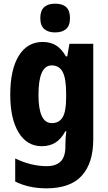

<svg xmlns="http://www.w3.org/2000/svg" viewBox="-20 -788 589 1048"><path d="M213 -559Q254 -559 284.5 -541Q315 -523 340 -480H347L359 -549H489V-27Q489 102 426.5 171Q364 240 233 240Q138 240 63 203V77Q109 99 152 109Q195 119 235 119Q284 119 310.5 94Q337 69 337 10V3Q337 -35 342 -72H337Q313 -28 281.5 -9Q250 10 208 10Q127 10 81.5 -65Q36 -140 36 -271Q36 -408 82.5 -483.5Q129 -559 213 -559ZM262 -431Q190 -431 190 -270Q190 -116 263 -116Q303 -116 322 -148Q341 -180 341 -254V-278Q341 -360 322 -395.5Q303 -431 262 -431ZM281 -768Q321 -768 341.5 -749Q362 -730 362 -689Q362 -648 340.5 -629.5Q319 -611 281 -611Q243 -611 221.5 -629.5Q200 -648 200 -689Q200 -730 221 -749Q242 -768 281 -768Z"/></svg>

Font: Noto Sans Tamil Condensed ExtraBold
Style: Regular
Weight: 800
Width: 3
Designer: Jelle Bosma - Monotype Design Team
Foundry: Monotype Imaging Inc.
Version: Version 2.004; ttfautohint (v1.8.4.7-5d5b)